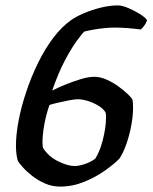

<svg xmlns="http://www.w3.org/2000/svg" viewBox="-20 -690 564 710"><path d="M202 0Q173 0 146.5 -11.5Q120 -23 98.5 -40Q77 -57 63.5 -72.5Q50 -88 46 -95Q43 -105 41 -119Q39 -133 39 -151Q39 -193 49 -245Q59 -297 77.5 -352Q96 -407 121 -458Q146 -509 177 -550Q208 -591 242 -615Q260 -628 289 -640.5Q318 -653 351.5 -661.5Q385 -670 416 -670Q431 -670 454 -660.5Q477 -651 497.5 -638Q518 -625 524 -615Q519 -602 512 -593Q505 -584 500 -581Q477 -584 453 -586Q429 -588 403 -588Q387 -588 366.5 -586Q346 -584 326 -580.5Q306 -577 291 -573Q284 -566 264 -539Q244 -512 219.5 -465.5Q195 -419 173 -355Q192 -365 220 -376.5Q248 -388 277.5 -397Q307 -406 328 -406Q351 -406 374.5 -395.5Q398 -385 418.5 -370Q439 -355 453 -341.5Q467 -328 470 -321Q471 -316 471.5 -308.5Q472 -301 472 -289Q472 -262 465.5 -226.5Q459 -191 447.5 -158Q436 -125 422 -104Q403 -84 368.5 -59.5Q334 -35 291 -17.5Q248 0 202 0ZM256 -76Q271 -76 292.5 -83Q314 -90 332 -103Q340 -115 347 -132Q354 -149 359.5 -170Q365 -191 368.5 -212.5Q372 -234 372 -253Q372 -257 372 -262.5Q372 -268 370 -275Q361 -289 342.5 -300Q324 -311 303.5 -317Q283 -323 268 -323Q256 -323 235.5 -319Q215 -315 195.5 -310.5Q176 -306 163 -302Q156 -283 150 -258.5Q144 -234 140.5 -209Q137 -184 137 -164Q137 -156 138 -149Q139 -142 141 -140Q161 -110 196 -93Q231 -76 256 -76Z"/></svg>

Font: Texturina Medium 12pt SemiBold
Style: Italic
Weight: 600
Italic angle: -11°
Version: Version 1.002